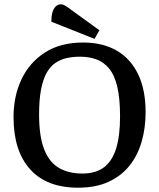

<svg xmlns="http://www.w3.org/2000/svg" viewBox="-20 -859 739 894"><path d="M344 15Q197 15 120 -71Q43 -157 43 -313Q43 -412 80.5 -490.5Q118 -569 190 -615Q262 -661 367 -661Q459 -661 524 -623Q589 -585 623.5 -512.5Q658 -440 658 -337Q658 -263 639.5 -199Q621 -135 582.5 -87Q544 -39 484.5 -12Q425 15 344 15ZM364 -51Q425 -51 463.5 -79.5Q502 -108 520.5 -167Q539 -226 539 -316Q539 -401 526 -455.5Q513 -510 488 -540Q463 -570 429 -582.5Q395 -595 352 -595Q321 -595 292.5 -589Q264 -583 240 -567.5Q216 -552 198.5 -522Q181 -492 171.5 -444Q162 -396 162 -326Q162 -226 185 -165.5Q208 -105 253 -78Q298 -51 364 -51ZM420 -678 219 -758Q219 -783 224 -801Q229 -819 239.5 -829Q250 -839 263 -839Q273 -839 284.5 -832Q296 -825 309 -815L443 -718Z"/></svg>

Font: Faustina Light Medium
Style: Regular
Weight: 500
Version: Version 1.200